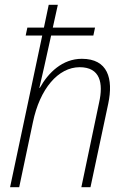

<svg xmlns="http://www.w3.org/2000/svg" viewBox="-20 -780 524 800"><path d="M22 0H60L117 -270C146 -411 223 -500 312 -500C398 -500 411 -433 393 -353L319 0H357L431 -348C453 -453 429 -535 321 -535C240 -535 181 -477 146 -414H144C154 -457 169 -521 193 -632H369L376 -665H200L221 -760H183L163 -665H94L87 -632H156Z"/></svg>

Font: Noto Sans SemiCondensed ExtraLight
Style: Italic
Weight: 200
Width: 4
Italic angle: -12°
Designer: Monotype Design Team
Foundry: Monotype Imaging Inc.
Version: Version 2.013